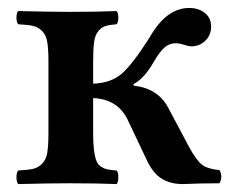

<svg xmlns="http://www.w3.org/2000/svg" viewBox="-20 -462 584 484"><path d="M214.8 -214.8V-126Q214.8 -100.6 216.8 -84.5Q218.8 -68.4 222.4 -58.1Q226.1 -47.9 233.9 -42.5Q241.7 -37.1 250.2 -35.2Q258.8 -33.2 273.9 -32.2Q278.3 -27.8 278.3 -15.1Q278.3 -2.4 273.9 2Q228 0 154.8 0Q104 0 25.9 2Q21.5 -2.4 21.5 -15.1Q21.5 -27.8 25.9 -32.2Q51.8 -33.7 64.2 -36.6Q76.7 -39.6 86.4 -49.6Q96.2 -59.6 99.1 -76.9Q102.1 -94.2 102.1 -126V-307.1Q102.1 -338.9 99.1 -356.2Q96.2 -373.5 86.4 -383.5Q76.7 -393.6 64.2 -396.5Q51.8 -399.4 25.9 -400.9Q21.5 -405.3 21.5 -417.5Q21.5 -429.7 25.9 -434.1Q106 -432.1 155.8 -432.1Q228 -432.1 273.9 -434.1Q278.3 -429.7 278.3 -417.5Q278.3 -405.3 273.9 -400.9Q254.9 -399.4 245.4 -396.2Q235.8 -393.1 227.8 -383.5Q219.7 -374 217.3 -356.2Q214.8 -338.4 214.8 -307.1V-251Q260.3 -252.9 287.1 -276.4Q314 -299.8 356.9 -367.2Q398.9 -441.9 457 -441.9Q481 -441.9 496.6 -429.2Q512.2 -416.5 512.2 -395Q512.2 -373.5 497.6 -359.4Q482.9 -345.2 462.9 -345.2Q455.6 -345.2 443.8 -349.1Q432.1 -353 422.9 -353Q407.2 -353 395 -342.5Q382.8 -332 368.2 -307.1Q344.7 -265.1 316.9 -250V-246.1Q377.9 -239.3 403.8 -190.9L457 -90.8Q475.6 -57.1 489.5 -46.6Q503.4 -36.1 533.2 -33.2Q538.1 -25.4 537.8 -16.1Q537.6 -6.8 533.2 0Q484.9 0 440.9 2Q410.6 2 388.7 -11Q366.7 -23.9 351.1 -56.2L300.8 -162.1Q275.9 -211.9 214.8 -214.8Z"/></svg>

Font: Common Serif SemiBold
Style: Regular
Weight: 600
Designer: Philipp H. Poll, Khaled Hosny
Foundry: Stefan Peev, Context Ltd.
Version: Version 1.026